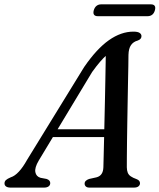

<svg xmlns="http://www.w3.org/2000/svg" viewBox="-49 -854 726 874"><path d="M126.9 -122.4Q108.2 -90.5 111.9 -70.5Q115.6 -50.4 135.6 -44.6L162.8 -39.5Q171.9 -36.6 175.8 -31.6Q179.7 -26.5 179.7 -20.9Q179.7 -11.2 172.3 -5.6Q164.8 0 151.5 0H0.2Q-14.2 0 -21.3 -5.1Q-28.5 -10.1 -28.5 -19.4Q-28.5 -28 -22.1 -34.2Q-15.6 -40.3 0.2 -47Q18.1 -52.5 36.9 -72.7Q55.7 -92.8 74.2 -126.3L334.2 -549.1Q391.3 -632 446.7 -671Q502.2 -710 558.2 -710Q578.1 -710 586.6 -704.2Q595 -698.5 595 -689.5Q595 -682.5 590.8 -677.5Q586.6 -672.5 577.4 -669.2Q558.3 -664.2 547.5 -648.9Q536.6 -633.6 535.8 -604.4Q535.8 -586 535.2 -553.4Q534.5 -520.8 533.7 -478.9Q532.9 -437 532.1 -390.6Q531.3 -344.2 530.5 -298.2Q529.7 -252.2 529.2 -211.3Q528.6 -170.4 528.5 -139.5Q528.3 -108.5 528.3 -92.7Q528.5 -77.7 532.6 -67.7Q536.7 -57.7 546.5 -51.1Q556.3 -44.4 573.2 -38.4Q588.3 -32.5 588.3 -19.9Q588.3 -11.4 581.3 -5.7Q574.3 0 560.4 0H358.1Q347.1 0 341.6 -5.3Q336.2 -10.5 336.2 -18Q336.2 -25.6 341.6 -30.8Q347.1 -36 356.5 -39.3L390.6 -46.9Q405.9 -51 413.5 -62.5Q421.1 -73.9 421.6 -93Q422.1 -111.4 422.9 -143.9Q423.7 -176.4 424.7 -218.2Q425.7 -260 426.7 -306.8Q427.8 -353.6 428.8 -400.9Q429.8 -448.3 430.6 -491.5Q431.4 -534.8 432 -569.7Q432.7 -604.7 432.7 -626.1L456.1 -618Q447.5 -612.9 435 -602Q422.6 -591.2 406.7 -572.9Q390.8 -554.6 370.3 -526.1ZM165.8 -230.1 178.4 -265.7H460.5L457.1 -230.1ZM377.8 -807Q381.8 -820.6 390.5 -827.4Q399.2 -834.2 411.4 -834.2H638Q650.2 -834.2 655 -827.5Q659.8 -820.8 656.1 -807.2Q652.3 -793.6 643.8 -787Q635.2 -780.3 622.7 -780.3H396.1Q383.9 -780.3 379.1 -787Q374.3 -793.6 377.8 -807Z"/></svg>

Font: Fraunces
Style: Italic
Weight: 900
Italic angle: -16°
Version: Version 1.000;[0bf87f6ff]